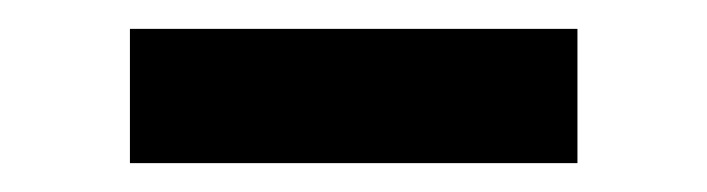

<svg xmlns="http://www.w3.org/2000/svg" viewBox="-20 -384 490 133"><path d="M380 -271H70V-364H380Z"/></svg>

Font: 42dot Sans Light SemiBold
Style: Regular
Weight: 600
Version: Version 1.000